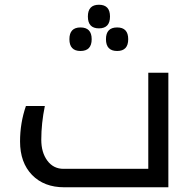

<svg xmlns="http://www.w3.org/2000/svg" viewBox="-20 -793 818 813"><path d="M607.9 -78.1H249C220.4 -78.1 197.5 -89.7 180.4 -112.8C163.3 -135.9 154.8 -165.4 154.8 -201.2C154.8 -247.4 159.8 -295.1 169.9 -344.2H89.8C73.2 -296.4 64.9 -246.3 64.9 -193.8C64.9 -134.3 81.9 -87.1 115.7 -52.2C149.6 -17.4 195 0 252 0H692.9V-484.9H607.9ZM398.9 -772.9C367.7 -772.9 352.1 -756.3 352.1 -723.1C352.1 -689.6 367.7 -672.9 398.9 -672.9C430.2 -672.9 445.8 -689.6 445.8 -723.1C445.8 -756.3 430.2 -772.9 398.9 -772.9ZM320.8 -676.8C289.6 -676.8 273.9 -660.2 273.9 -627C273.9 -593.8 289.6 -577.1 320.8 -577.1C352.4 -577.1 368.2 -593.8 368.2 -627C368.2 -660.2 352.4 -676.8 320.8 -676.8ZM476.1 -676.8C444.5 -676.8 428.7 -660.2 428.7 -627C428.7 -593.8 444.5 -577.1 476.1 -577.1C507.3 -577.1 522.9 -593.8 522.9 -627C522.9 -660.2 507.3 -676.8 476.1 -676.8Z"/></svg>

Font: Droid Sans Arabic
Style: Regular
Weight: 400
Foundry: Ascender Corporation
Version: Version 1.00